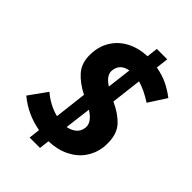

<svg xmlns="http://www.w3.org/2000/svg" viewBox="-249 -917 1097 1097"><g transform="rotate(45 300.0 -368.0)"><path d="M538 -225Q538 -202 536 -189Q529 -136 498 -92Q467 -48 413.5 -21.5Q360 5 290 7L283 68H199L207 0Q99 -19 16 -88L94 -197Q120 -174 154.5 -155.5Q189 -137 223 -129L246 -324Q182 -357 145 -399Q108 -441 108 -507Q108 -575 138.5 -626Q169 -677 223 -705.5Q277 -734 347 -737L355 -804H439L430 -729Q484 -719 523 -700Q562 -681 600 -652L531 -545Q470 -585 414 -601L392 -416Q460 -385 499 -342.5Q538 -300 538 -225ZM313 -458 331 -606Q268 -595 261 -538Q255 -495 313 -458ZM326 -284 306 -124Q338 -130 359.5 -148Q381 -166 385 -198Q390 -244 326 -284Z"/></g></svg>

Font: Josefin Sans
Style: Bold Italic
Weight: 700
Italic angle: -7°
Designer: Santiago Orozco
Foundry: Typemade
Version: Version 2.000